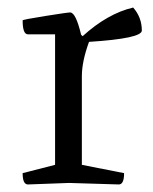

<svg xmlns="http://www.w3.org/2000/svg" viewBox="-20 -489 406 509"><path d="M199 -393Q265 -453 333 -469Q356 -443 356 -408Q356 -387 216 -378Q197 -326 197 -287V-52L309 -30Q309 0 295 0L163 -4L54 0Q40 0 40 -30L126 -52V-398H54Q40 -398 40 -435Q40 -437 99.5 -446.5Q159 -456 166 -456Q181 -456 195 -397Z"/></svg>

Font: Mate
Style: Regular
Weight: 400
Designer: Eduardo Rodriguez Tunni
Foundry: Eduardo Rodriguez Tunni
Version: Version 1.002